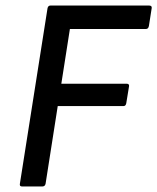

<svg xmlns="http://www.w3.org/2000/svg" viewBox="-20 -675 569 695"><path d="M60 0Q50 0 52 -10L152 -645Q154 -655 163 -655H519Q525 -655 527.5 -652.5Q530 -650 529 -645L519 -581Q517 -570 508 -570H233L202 -372H438Q449 -372 447 -362L437 -301Q435 -291 427 -291H189L145 -10Q143 0 133 0Z"/></svg>

Font: Sofia Sans Medium
Style: Italic
Weight: 500
Italic angle: -9°
Version: Version 4.101